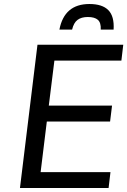

<svg xmlns="http://www.w3.org/2000/svg" viewBox="-20 -933 632 953"><path d="M423.8 -913.1Q487.8 -913.1 517.8 -882.6Q547.9 -852.1 543.9 -786.1H480Q481.9 -820.3 465.8 -834.5Q449.7 -848.6 416 -848.6Q383.8 -848.6 364.7 -834.2Q345.7 -819.8 337.9 -786.1H274.9Q299.3 -913.1 423.8 -913.1ZM79.1 0 166 -710.9H591.8L582.5 -632.3H250L222.2 -408.7H536.1L526.4 -329.6H212.4L181.6 -78.6H528.3L519 0Z"/></svg>

Font: Ride
Style: Italic
Weight: 400
Version: Version 3.000